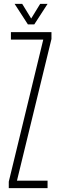

<svg xmlns="http://www.w3.org/2000/svg" viewBox="-20 -965 309 985"><path d="M25 0V-33L202 -762H36V-800H244V-765L67 -38H224V0ZM123 -840 55 -945H94L140 -870L186 -945H224L156 -840Z"/></svg>

Font: Big Shoulders Text Thin Thin
Style: Regular
Weight: 250
Version: Version 2.002